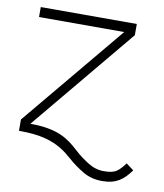

<svg xmlns="http://www.w3.org/2000/svg" viewBox="-74 -551 641 749"><g transform="rotate(10 246.5 -176.5)"><path d="M380.9 136.7C435.1 136.7 463.9 115.2 493.2 74.7L463.4 52.2C451.2 68.8 439.9 80.6 429.7 87.4C418.9 94.2 402.8 97.7 380.9 97.7C357.9 97.7 336.9 91.3 316.9 78.6C296.9 65.9 277.8 51.8 260.7 36.1C219.2 -2.4 176.3 -34.7 66.4 -34.7L407.7 -445.8V-490.2H27.3V-450.7H364.7L27.3 -44.9V0C69.3 0 103.5 3.4 129.9 10.3C182.6 23.4 213.9 46.9 243.2 72.8C261.7 89.4 282.2 104 304.7 117.2C326.7 130.4 352.1 136.7 380.9 136.7Z"/></g></svg>

Font: Estedad ExtraLight
Style: Regular
Weight: 200
Designer: Amin Abedi
Version: Version 7.3